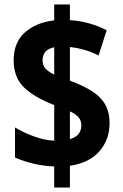

<svg xmlns="http://www.w3.org/2000/svg" viewBox="-20 -779 549 857"><path d="M222 -36Q174 -38 129.5 -48.5Q85 -59 47 -76V-210Q85 -187 132 -170Q179 -153 222 -151V-310Q132 -345 86.5 -389.5Q41 -434 41 -510Q41 -590 91.5 -634.5Q142 -679 222 -688V-759H292V-689Q378 -684 456 -644L420 -531Q390 -547 356.5 -556.5Q323 -566 292 -569V-419Q349 -398 388.5 -373.5Q428 -349 448.5 -314.5Q469 -280 469 -229Q469 -156 424 -104Q379 -52 292 -39V58H222ZM222 -568Q194 -562 182 -547Q170 -532 170 -509Q170 -488 182 -474Q194 -460 222 -446ZM292 -158Q319 -166 331 -181.5Q343 -197 343 -219Q343 -241 330.5 -255.5Q318 -270 292 -282Z"/></svg>

Font: Noto Sans Armenian Condensed ExtraBold
Style: Regular
Weight: 800
Width: 3
Designer: Monotype Design Team
Foundry: Monotype Imaging Inc.
Version: Version 2.008; ttfautohint (v1.8.4.7-5d5b)